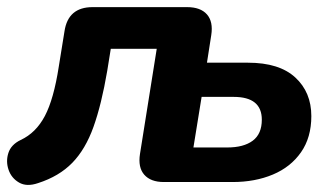

<svg xmlns="http://www.w3.org/2000/svg" viewBox="-26 -511 933 539"><path d="M81 3Q49 14 27.5 1.5Q6 -11 -2 -34.5Q-10 -58 -2.5 -81.5Q5 -105 32 -118Q75 -138 100 -185.5Q125 -233 139 -324L155 -423Q165 -491 234 -491H499Q537 -491 555 -470.5Q573 -450 567 -412L555 -335H670Q758 -335 803 -293.5Q848 -252 848 -185Q848 -125 819 -83.5Q790 -42 740 -21Q690 0 627 0H434Q397 0 379 -20.5Q361 -41 367 -79L414 -374H285L275 -312Q259 -218 236.5 -155Q214 -92 177 -54Q140 -16 81 3ZM517 -97H612Q658 -97 683.5 -116Q709 -135 709 -175Q709 -239 630 -239H540Z"/></svg>

Font: Nunito ExtraBold
Style: Italic
Weight: 800
Italic angle: -9°
Designer: Vernon Adams
Foundry: Vernon Adams
Version: Version 3.601; ttfautohint (v1.8.2.53-6de2)